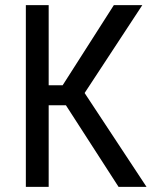

<svg xmlns="http://www.w3.org/2000/svg" viewBox="-20 -731 601 751"><path d="M237.8 -319.3 443.8 0H553.2L311 -367.2L536.6 -710.9H425.3L225.1 -397.5H170.4V-710.9H81.1V0H170.4V-319.3Z"/></svg>

Font: Roboto Condensed
Style: Regular
Weight: 400
Designer: Google
Version: Version 2.134; 2016